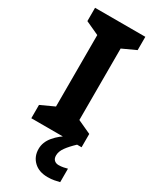

<svg xmlns="http://www.w3.org/2000/svg" viewBox="-240 -775 869 1075"><g transform="rotate(30 194.5 -237.0)"><path d="M357 0H32V-86L119 -126V-588L32 -628V-714H357V-628L270 -588V-126L357 -86ZM256 111Q256 131 267 141Q278 151 295 151Q311 151 326 148Q341 145 351 142V229Q335 233 317 236.5Q299 240 275 240Q219 240 186 208.5Q153 177 153 128Q153 84 185 46Q217 8 263 -17L328 0Q294 32 275 58.5Q256 85 256 111Z"/></g></svg>

Font: Noto Sans Ethiopic
Style: Bold
Weight: 700
Designer: Monotype Design Team
Foundry: Monotype Imaging Inc.
Version: Version 2.102; ttfautohint (v1.8.4.7-5d5b)